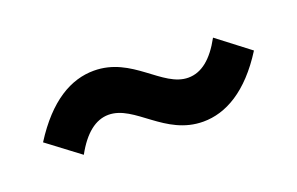

<svg xmlns="http://www.w3.org/2000/svg" viewBox="-41 -592 671 434"><g transform="rotate(-20 294.5 -374.5)"><path d="M392 -278C446 -278 503 -309 554 -390L477 -449C453 -405 426 -383 394 -383C332 -383 290 -471 198 -471C143 -471 87 -440 35 -358L112 -300C136 -344 164 -366 195 -366C258 -366 300 -278 392 -278Z"/></g></svg>

Font: Source Han Sans JP
Style: Bold
Weight: 700
Designer: Ryoko NISHIZUKA 西塚涼子 (kana, bopomofo & ideographs); Paul D. Hunt (Latin, Greek & Cyrillic); Sandoll Communications 산돌커뮤니
Foundry: Adobe
Version: Version 2.002;hotconv 1.0.116;makeotfexe 2.5.65601